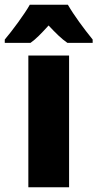

<svg xmlns="http://www.w3.org/2000/svg" viewBox="-63 -852 409 806"><path d="M222 -832H62C41 -794 -13 -721 -43 -686V-672H65C88 -688 111 -712 141 -745C171 -713 195 -689 220 -672H326V-686C288 -733 248 -787 222 -832ZM227 -66V-619H56V-66Z"/></svg>

Font: Noto Sans Malayalam UI Condensed Black
Style: Regular
Weight: 900
Width: 3
Designer: Jelle Bosma - Monotype Design Team
Foundry: Monotype Imaging Inc.
Version: Version 2.104